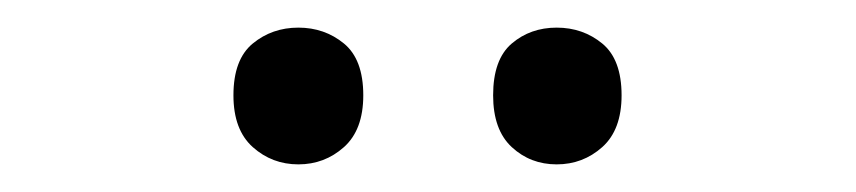

<svg xmlns="http://www.w3.org/2000/svg" viewBox="-20 -750 620 139"><path d="M149 -681Q149 -707 163 -718.5Q177 -730 196 -730Q215 -730 229 -718.5Q243 -707 243 -681Q243 -656 229 -643.5Q215 -631 196 -631Q177 -631 163 -643.5Q149 -656 149 -681ZM337 -681Q337 -707 350.5 -718.5Q364 -730 383 -730Q402 -730 416 -718.5Q430 -707 430 -681Q430 -656 416 -643.5Q402 -631 383 -631Q364 -631 350.5 -643.5Q337 -656 337 -681Z"/></svg>

Font: Noto Sans Gurmukhi
Style: Regular
Weight: 400
Designer: Jelle Bosma - Monotype Design Team
Foundry: Monotype Imaging Inc.
Version: Version 2.003